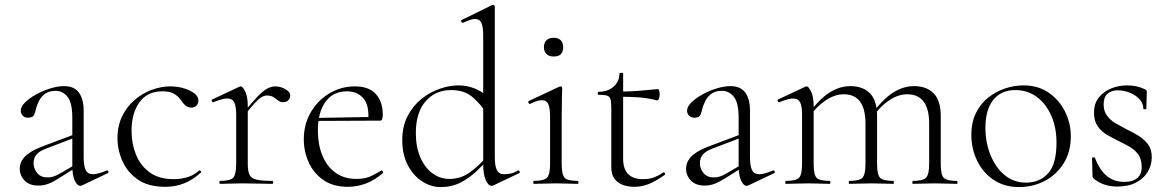

<svg xmlns="http://www.w3.org/2000/svg" viewBox="-20 -745 4734 778"><path d="M313 6Q309 8 305 8Q293 8 283 -13Q273 -34 273 -74V-267Q273 -329 253.5 -353Q234 -377 205 -377Q180 -377 163.5 -365.5Q147 -354 138.5 -337Q130 -320 126 -305Q124 -295 119 -281.5Q114 -268 94 -268Q79 -268 71.5 -277Q64 -286 64 -296Q64 -313 82 -330.5Q100 -348 127.5 -363Q155 -378 185 -387Q215 -396 240 -396Q281 -396 300 -369.5Q319 -343 319 -297V-108Q319 -72 327.5 -55.5Q336 -39 357 -39Q376 -39 412 -54Q417 -56 419 -50.5Q421 -45 416 -43ZM136 7Q99 7 79.5 -13.5Q60 -34 60 -61Q60 -78 68.5 -94Q77 -110 98.5 -125Q120 -140 158 -154L283 -201L285 -188L167 -143Q146 -135 135 -125.5Q124 -116 120 -105.5Q116 -95 116 -84Q116 -62 130.5 -44Q145 -26 173 -26Q184 -26 196 -29.5Q208 -33 225 -43L292 -82L294 -70L219 -23Q194 -7 175 0Q156 7 136 7Z M649 12Q581 12 538.5 -17.5Q496 -47 476 -92.5Q456 -138 456 -185Q456 -235 475 -274Q494 -313 525.5 -340Q557 -367 595 -381Q633 -395 670 -395Q698 -395 724 -387.5Q750 -380 767 -367Q784 -354 784 -338Q784 -326 776.5 -317.5Q769 -309 755 -309Q741 -309 731 -318Q721 -327 715 -337Q703 -354 686.5 -364.5Q670 -375 638 -375Q577 -375 545 -330.5Q513 -286 513 -214Q513 -163 531 -118.5Q549 -74 586.5 -46.5Q624 -19 684 -19Q710 -19 737.5 -26.5Q765 -34 787 -54Q790 -56 793.5 -52Q797 -48 794 -46Q760 -15 725 -1.5Q690 12 649 12Z M965 -271 961 -281Q998 -327 1021.5 -351.5Q1045 -376 1062 -385.5Q1079 -395 1095 -395Q1116 -395 1136 -384Q1156 -373 1156 -357Q1156 -347 1148.5 -339Q1141 -331 1127 -331Q1115 -331 1106.5 -338Q1098 -345 1088 -351.5Q1078 -358 1061 -358Q1052 -358 1041.5 -352.5Q1031 -347 1013.5 -328.5Q996 -310 965 -271ZM872 0Q869 0 869 -6Q869 -12 872 -12Q913 -12 925 -25Q937 -38 937 -81V-281Q937 -315 929 -330.5Q921 -346 901 -346Q891 -346 877 -342Q863 -338 845 -331Q841 -330 838.5 -335Q836 -340 840 -342L951 -394Q953 -395 956 -395Q963 -395 973.5 -374.5Q984 -354 984 -315V-81Q984 -52 991 -37Q998 -22 1019.5 -17Q1041 -12 1084 -12Q1087 -12 1087 -6Q1087 0 1084 0Q1060 0 1028 -1Q996 -2 961 -2Q936 -2 912.5 -1Q889 0 872 0Z M1389 12Q1330 12 1290.5 -15.5Q1251 -43 1231 -87Q1211 -131 1211 -180Q1211 -241 1239 -289.5Q1267 -338 1314.5 -366.5Q1362 -395 1418 -395Q1475 -395 1503 -364Q1531 -333 1531 -281Q1531 -268 1528.5 -262Q1526 -256 1519 -256H1472Q1477 -318 1452.5 -346.5Q1428 -375 1386 -375Q1330 -375 1299 -332.5Q1268 -290 1268 -216Q1268 -160 1286 -115.5Q1304 -71 1339 -45.5Q1374 -20 1424 -20Q1459 -20 1481.5 -30.5Q1504 -41 1525 -54Q1527 -56 1530.5 -51.5Q1534 -47 1532 -44Q1497 -14 1461.5 -1Q1426 12 1389 12ZM1255 -255 1254 -267 1482 -271V-256Z M1766 13Q1725 13 1689 -11Q1653 -35 1631.5 -77.5Q1610 -120 1610 -177Q1610 -233 1631.5 -274.5Q1653 -316 1687 -343.5Q1721 -371 1761 -385Q1801 -399 1838 -399Q1873 -399 1903.5 -386.5Q1934 -374 1960 -351L1951 -287Q1926 -325 1893.5 -352.5Q1861 -380 1808 -380Q1744 -380 1704.5 -334.5Q1665 -289 1665 -206Q1665 -150 1683 -108Q1701 -66 1732 -43Q1763 -20 1801 -20Q1847 -20 1883 -46Q1919 -72 1951 -108L1959 -101Q1938 -77 1910 -50.5Q1882 -24 1846.5 -5.5Q1811 13 1766 13ZM1985 -718V-108Q1985 -72 1993.5 -55.5Q2002 -39 2023 -39Q2033 -39 2047.5 -41.5Q2062 -44 2078 -54Q2083 -56 2085.5 -50.5Q2088 -45 2083 -43L1980 6Q1976 8 1972 8Q1959 8 1948.5 -14.5Q1938 -37 1938 -81V-599Q1938 -635 1931 -651.5Q1924 -668 1904 -668Q1895 -668 1884 -664Q1873 -660 1856 -653Q1852 -651 1849.5 -657Q1847 -663 1851 -664L1973 -724Q1975 -725 1978 -725Q1980 -725 1982.5 -723Q1985 -721 1985 -718Z M2143 0Q2141 0 2141 -6Q2141 -12 2143 -12Q2184 -12 2196.5 -25Q2209 -38 2209 -81V-270Q2209 -306 2202 -322.5Q2195 -339 2176 -339Q2167 -339 2155.5 -335.5Q2144 -332 2128 -324Q2124 -323 2121.5 -328.5Q2119 -334 2123 -336L2247 -394Q2250 -395 2251 -395Q2253 -395 2255.5 -393Q2258 -391 2258 -388Q2258 -381 2257 -349.5Q2256 -318 2256 -271V-81Q2256 -38 2267.5 -25Q2279 -12 2321 -12Q2324 -12 2324 -6Q2324 0 2321 0Q2304 0 2281 -1Q2258 -2 2232 -2Q2207 -2 2184 -1Q2161 0 2143 0ZM2224 -516Q2205 -516 2194.5 -526Q2184 -536 2184 -554Q2184 -572 2194.5 -582Q2205 -592 2224 -592Q2242 -592 2252 -582Q2262 -572 2262 -554Q2262 -516 2224 -516Z M2550 12Q2526 12 2504.5 4.5Q2483 -3 2470 -20.5Q2457 -38 2457 -68V-306Q2457 -331 2454 -342.5Q2451 -354 2440 -357.5Q2429 -361 2405 -361Q2402 -361 2402 -367Q2402 -373 2405 -373Q2443 -373 2466.5 -394Q2490 -415 2490 -447Q2490 -450 2497.5 -450Q2505 -450 2505 -447V-102Q2505 -60 2525.5 -39.5Q2546 -19 2586 -19Q2613 -19 2633.5 -27.5Q2654 -36 2667 -46Q2671 -48 2674 -43.5Q2677 -39 2673 -36Q2636 -10 2608 1Q2580 12 2550 12ZM2643 -338Q2604 -348 2568.5 -350.5Q2533 -353 2493 -353V-374Q2532 -374 2568.5 -377Q2605 -380 2646 -384Q2649 -384 2651 -377.5Q2653 -371 2653 -361Q2653 -354 2650 -345.5Q2647 -337 2643 -338Z M3013 6Q3009 8 3005 8Q2993 8 2983 -13Q2973 -34 2973 -74V-267Q2973 -329 2953.5 -353Q2934 -377 2905 -377Q2880 -377 2863.5 -365.5Q2847 -354 2838.5 -337Q2830 -320 2826 -305Q2824 -295 2819 -281.5Q2814 -268 2794 -268Q2779 -268 2771.5 -277Q2764 -286 2764 -296Q2764 -313 2782 -330.5Q2800 -348 2827.5 -363Q2855 -378 2885 -387Q2915 -396 2940 -396Q2981 -396 3000 -369.5Q3019 -343 3019 -297V-108Q3019 -72 3027.5 -55.5Q3036 -39 3057 -39Q3076 -39 3112 -54Q3117 -56 3119 -50.5Q3121 -45 3116 -43ZM2836 7Q2799 7 2779.5 -13.5Q2760 -34 2760 -61Q2760 -78 2768.5 -94Q2777 -110 2798.5 -125Q2820 -140 2858 -154L2983 -201L2985 -188L2867 -143Q2846 -135 2835 -125.5Q2824 -116 2820 -105.5Q2816 -95 2816 -84Q2816 -62 2830.5 -44Q2845 -26 2873 -26Q2884 -26 2896 -29.5Q2908 -33 2925 -43L2992 -82L2994 -70L2919 -23Q2894 -7 2875 0Q2856 7 2836 7Z M3679 0Q3677 0 3677 -6Q3677 -12 3679 -12Q3720 -12 3732.5 -25Q3745 -38 3745 -81V-244Q3745 -363 3656 -363Q3619 -363 3581.5 -337.5Q3544 -312 3515 -269L3511 -281Q3557 -343 3598.5 -369.5Q3640 -396 3683 -396Q3735 -396 3763.5 -366.5Q3792 -337 3792 -275V-81Q3792 -38 3803.5 -25Q3815 -12 3857 -12Q3860 -12 3860 -6Q3860 0 3857 0Q3840 0 3817 -1Q3794 -2 3768 -2Q3743 -2 3720 -1Q3697 0 3679 0ZM3422 0Q3419 0 3419 -6Q3419 -12 3422 -12Q3463 -12 3475 -25Q3487 -38 3487 -81V-244Q3487 -363 3399 -363Q3362 -363 3324.5 -337.5Q3287 -312 3258 -269L3254 -281Q3299 -343 3340.5 -369.5Q3382 -396 3425 -396Q3477 -396 3505.5 -366.5Q3534 -337 3534 -275V-81Q3534 -38 3546 -25Q3558 -12 3600 -12Q3602 -12 3602 -6Q3602 0 3600 0Q3582 0 3559.5 -1Q3537 -2 3511 -2Q3486 -2 3462.5 -1Q3439 0 3422 0ZM3165 0Q3162 0 3162 -6Q3162 -12 3165 -12Q3206 -12 3218 -25Q3230 -38 3230 -81V-281Q3230 -315 3222 -330.5Q3214 -346 3194 -346Q3184 -346 3170 -342Q3156 -338 3138 -331Q3134 -330 3131.5 -335Q3129 -340 3133 -342L3244 -394Q3246 -395 3249 -395Q3256 -395 3266.5 -374.5Q3277 -354 3277 -315V-81Q3277 -38 3288.5 -25Q3300 -12 3342 -12Q3345 -12 3345 -6Q3345 0 3342 0Q3325 0 3302 -1Q3279 -2 3254 -2Q3229 -2 3205.5 -1Q3182 0 3165 0Z M4109 13Q4050 13 4006.5 -16Q3963 -45 3939.5 -93.5Q3916 -142 3916 -198Q3916 -250 3935 -288Q3954 -326 3985.5 -350.5Q4017 -375 4054 -387Q4091 -399 4127 -399Q4187 -399 4230 -369Q4273 -339 4296 -292Q4319 -245 4319 -193Q4319 -129 4290 -83Q4261 -37 4213.5 -12Q4166 13 4109 13ZM4137 -5Q4193 -5 4227 -42.5Q4261 -80 4261 -167Q4261 -228 4240 -276Q4219 -324 4181.5 -352Q4144 -380 4094 -380Q4037 -380 4005 -340.5Q3973 -301 3973 -227Q3973 -168 3993.5 -117Q4014 -66 4051 -35.5Q4088 -5 4137 -5Z M4452 -322Q4452 -295 4465.5 -276.5Q4479 -258 4500.5 -245.5Q4522 -233 4545 -221Q4571 -209 4594 -194.5Q4617 -180 4632 -160Q4647 -140 4647 -108Q4647 -76 4631 -49Q4615 -22 4583.5 -5.5Q4552 11 4507 11Q4483 11 4460 4.5Q4437 -2 4413 -20Q4411 -22 4409 -25Q4407 -28 4407 -32L4405 -104Q4405 -107 4410.5 -107.5Q4416 -108 4417 -105Q4430 -71 4447.5 -49.5Q4465 -28 4487 -18Q4509 -8 4536 -8Q4571 -8 4589.5 -24.5Q4608 -41 4606 -74Q4605 -103 4591 -121Q4577 -139 4556 -151Q4535 -163 4512 -174Q4487 -186 4464.5 -199.5Q4442 -213 4427.5 -234Q4413 -255 4413 -288Q4413 -326 4433 -350.5Q4453 -375 4483.5 -387Q4514 -399 4547 -399Q4565 -399 4583 -395.5Q4601 -392 4618 -384Q4627 -380 4627 -373Q4627 -358 4626 -341Q4625 -324 4625 -304Q4625 -302 4619 -302Q4613 -302 4613 -304Q4613 -327 4596.5 -344Q4580 -361 4556.5 -370Q4533 -379 4510 -379Q4483 -379 4467.5 -365Q4452 -351 4452 -322Z"/></svg>

Font: Cormorant Garamond Light Light
Style: Regular
Weight: 300
Version: Version 4.001